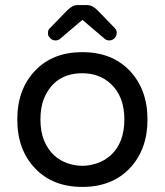

<svg xmlns="http://www.w3.org/2000/svg" viewBox="-20 -725 648 755"><path d="M304 -520Q420 -520 490 -447Q560 -373 560 -255Q560 -137 490 -63Q420 10 304 10Q187 10 118 -63Q48 -136 48 -255Q48 -374 118 -447Q187 -520 304 -520ZM415 -114Q469 -163 469 -256Q469 -346 415 -396Q370 -437 304 -437Q196 -437 154 -340Q139 -305 139 -255.5Q139 -206 154 -171Q169 -136 192.5 -114.5Q216 -93 245.5 -83Q275 -73 303.5 -73Q332 -73 361.5 -83Q391 -93 415 -114ZM431 -615Q439 -607 439 -595.5Q439 -584 430.5 -575Q422 -566 410 -566Q398 -566 391 -573L304 -647L217 -573Q210 -566 198 -566Q186 -566 177.5 -575Q169 -584 169 -589.5Q169 -595 169 -601Q169 -607 177 -615L245 -685Q265 -705 285 -705H323Q343 -705 363 -685Z"/></svg>

Font: Varela Round
Style: Regular
Weight: 400
Designer: Joe Prince
Foundry: Joe Prince
Version: Version 1.000